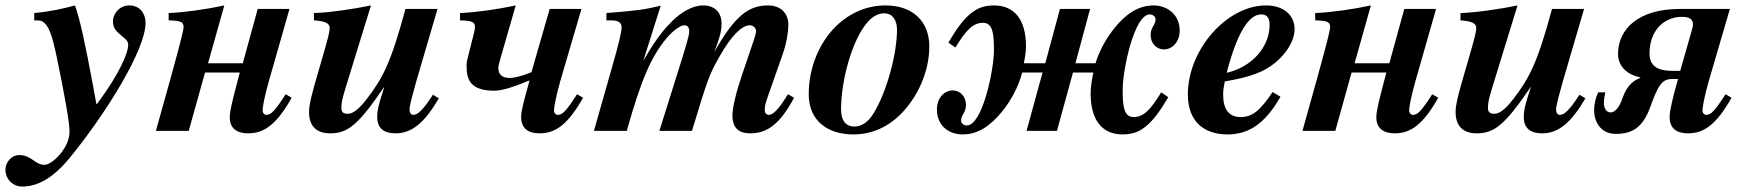

<svg xmlns="http://www.w3.org/2000/svg" viewBox="-114 -482 6426 707"><path d="M241 -99 226 -180C203 -304 180 -415 162 -462C117 -450 77 -440 12 -434V-407C37 -407 41 -406 52 -395C68 -379 79 -345 92 -286C126 -124 142 -29 142 2C142 25 134 49 117 73C96 103 67 125 50 125C14 125 3 89 -44 89C-70 89 -94 114 -94 143C-94 177 -67 205 -32 205C-16 205 1 202 17 197C60 183 103 148 143 99C273 -60 422 -297 422 -398C422 -432 401 -462 362 -462C325 -462 302 -430 302 -405C302 -380 311 -369 333 -351C351 -336 358 -330 358 -317C358 -286 324 -207 243 -99Z M938 -135C898 -73 884 -59 867 -59C859 -59 853 -66 853 -76C853 -86 859 -124 876 -183L952 -449H835L780 -249H652L712 -462C648 -448 563 -436 507 -434V-407C549 -406 562 -402 562 -383C562 -371 550 -324 517 -204L460 0H581L641 -215H769L759 -177C747 -130 732 -76 732 -51C732 -10 757 9 800 9C860 9 905 -25 960 -122Z M1480 -133C1445 -79 1425 -59 1408 -59C1397 -59 1394 -70 1394 -80C1394 -92 1406 -137 1419 -183L1497 -449H1379C1325 -249 1295 -194 1237 -118C1207 -79 1185 -63 1167 -63C1151 -63 1143 -68 1143 -85C1143 -100 1145 -115 1159 -160L1252 -462C1191 -449 1093 -435 1042 -434V-407C1088 -404 1100 -394 1100 -379C1100 -363 1091 -333 1083 -304L1046 -176C1032 -126 1024 -95 1024 -70C1024 -17 1052 9 1102 9C1167 9 1206 -23 1300 -161H1301C1283 -106 1275 -80 1275 -51C1275 -10 1299 9 1343 9C1403 9 1450 -31 1502 -120Z M2011 -135C1971 -73 1957 -59 1940 -59C1932 -59 1926 -66 1926 -76C1926 -86 1933 -127 1949 -183L2027 -449H1910L1843 -216C1808 -202 1781 -195 1762 -195C1733 -195 1721 -210 1721 -231C1721 -241 1725 -252 1728 -264L1785 -462C1721 -448 1636 -436 1580 -434V-407C1622 -406 1635 -402 1635 -383C1635 -374 1629 -348 1613 -288C1607 -265 1604 -253 1604 -240C1604 -187 1619 -148 1707 -148C1740 -148 1790 -167 1836 -186L1830 -164C1817 -116 1805 -76 1805 -51C1805 -10 1830 9 1873 9C1933 9 1978 -25 2033 -122Z M2788 -135C2784 -130 2780 -124 2776 -117C2753 -80 2731 -59 2718 -59C2709 -59 2702 -65 2702 -77C2702 -95 2705 -103 2723 -154L2768 -282C2783 -325 2789 -365 2789 -391C2789 -432 2762 -462 2714 -462C2642 -462 2591 -423 2516 -290C2536 -342 2543 -367 2543 -395C2543 -437 2517 -462 2475 -462C2435 -462 2393 -436 2361 -404C2334 -377 2306 -346 2257 -262H2256L2319 -461C2256 -446 2232 -443 2119 -434V-407H2137C2163 -407 2175 -398 2175 -382C2175 -367 2167 -329 2139 -232L2073 0H2194C2247 -189 2284 -274 2341 -342C2363 -368 2391 -389 2406 -389C2416 -389 2424 -383 2424 -367C2424 -350 2411 -309 2379 -207L2314 0H2434C2492 -192 2499 -210 2535 -273C2577 -348 2617 -389 2647 -389C2659 -389 2670 -379 2670 -368C2670 -362 2667 -351 2663 -338L2619 -208C2597 -144 2583 -86 2583 -57C2583 -11 2606 9 2649 9C2711 9 2758 -25 2810 -122Z M3308 -311C3308 -403 3247 -462 3147 -462C3079 -462 3015 -435 2964 -385C2904 -326 2864 -235 2864 -135C2864 -37 2934 13 3028 13C3095 13 3154 -13 3203 -62C3264 -123 3308 -217 3308 -311ZM3189 -372C3189 -285 3152 -145 3103 -65C3082 -31 3058 -16 3032 -16C3002 -16 2983 -36 2983 -80C2983 -182 3022 -335 3082 -402C3101 -423 3121 -433 3142 -433C3171 -433 3189 -410 3189 -372Z M3846 -249 3900 -449H3789L3735 -249H3656C3660 -268 3664 -291 3664 -311C3664 -409 3622 -462 3546 -462C3519 -462 3496 -456 3477 -444C3439 -421 3409 -377 3378 -325L3404 -307C3445 -374 3470 -398 3506 -398C3543 -398 3546 -354 3546 -296C3546 -226 3504 -20 3446 -20C3435 -20 3425 -28 3425 -38C3425 -60 3443 -66 3443 -96C3443 -126 3422 -149 3394 -149C3363 -149 3336 -121 3336 -79C3336 -18 3381 13 3431 13C3487 13 3532 -18 3575 -70C3607 -109 3636 -161 3650 -215H3725L3666 0H3778L3837 -215H3912C3907 -190 3902 -163 3902 -138C3902 -40 3944 13 4020 13C4047 13 4070 7 4089 -5C4127 -28 4157 -72 4188 -124L4162 -142C4121 -75 4096 -51 4060 -51C4023 -51 4020 -95 4020 -153C4020 -223 4062 -429 4120 -429C4131 -429 4141 -421 4141 -411C4141 -389 4123 -383 4123 -353C4123 -323 4144 -300 4172 -300C4203 -300 4230 -328 4230 -370C4230 -428 4184 -462 4134 -462C4078 -462 4032 -431 3990 -379C3961 -343 3934 -296 3920 -249Z M4572 -143C4526 -74 4497 -51 4454 -51C4412 -51 4390 -79 4390 -133C4390 -149 4392 -162 4396 -182C4493 -199 4541 -217 4584 -253C4624 -287 4653 -332 4653 -375C4653 -426 4613 -462 4548 -462C4403 -462 4260 -299 4260 -134C4260 -35 4319 13 4406 13C4483 13 4545 -26 4601 -126ZM4561 -390C4561 -307 4493 -234 4403 -214C4439 -353 4482 -429 4530 -429C4554 -429 4561 -413 4561 -390Z M5160 -135C5120 -73 5106 -59 5089 -59C5081 -59 5075 -66 5075 -76C5075 -86 5081 -124 5098 -183L5174 -449H5057L5002 -249H4874L4934 -462C4870 -448 4785 -436 4729 -434V-407C4771 -406 4784 -402 4784 -383C4784 -371 4772 -324 4739 -204L4682 0H4803L4863 -215H4991L4981 -177C4969 -130 4954 -76 4954 -51C4954 -10 4979 9 5022 9C5082 9 5127 -25 5182 -122Z M5702 -133C5667 -79 5647 -59 5630 -59C5619 -59 5616 -70 5616 -80C5616 -92 5628 -137 5641 -183L5719 -449H5601C5547 -249 5517 -194 5459 -118C5429 -79 5407 -63 5389 -63C5373 -63 5365 -68 5365 -85C5365 -100 5367 -115 5381 -160L5474 -462C5413 -449 5315 -435 5264 -434V-407C5310 -404 5322 -394 5322 -379C5322 -363 5313 -333 5305 -304L5268 -176C5254 -126 5246 -95 5246 -70C5246 -17 5274 9 5324 9C5389 9 5428 -23 5522 -161H5523C5505 -106 5497 -80 5497 -51C5497 -10 5521 9 5565 9C5625 9 5672 -31 5724 -120Z M6240 -135C6200 -73 6186 -59 6169 -59C6161 -59 6155 -66 6155 -76C6155 -86 6162 -127 6178 -183L6256 -449H6071C5919 -449 5844 -375 5844 -283C5844 -249 5865 -210 5926 -197V-195C5904 -187 5877 -169 5861 -122C5848 -82 5830 -68 5817 -68C5797 -68 5792 -90 5792 -102C5792 -113 5794 -126 5797 -142H5771C5762 -124 5756 -98 5756 -77C5756 -32 5781 11 5836 11C5897 11 5935 -13 5962 -86C5991 -166 6005 -191 6042 -191H6065L6061 -177C6048 -130 6034 -76 6034 -51C6034 -10 6059 9 6102 9C6162 9 6207 -25 6262 -122ZM6073 -221H6045C5985 -221 5960 -242 5960 -286C5961 -378 6021 -420 6079 -420C6106 -420 6120 -412 6120 -392C6120 -387 6119 -381 6117 -375Z"/></svg>

Font: XITS
Style: Bold Italic
Weight: 700
Italic angle: -16.33°
Designer: MicroPress Inc., with final additions and corrections provided by Coen Hoffman, Elsevier (retired)
Version: Version 1.105